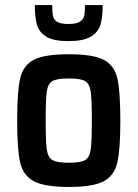

<svg xmlns="http://www.w3.org/2000/svg" viewBox="-20 -733 545 761"><path d="M48 -255Q48 -371 60 -422.5Q72 -474 114 -496Q156 -518 253 -518Q349 -518 391 -496Q433 -474 445 -422.5Q457 -371 457 -255Q457 -140 445 -88.5Q433 -37 391 -14.5Q349 8 253 8Q157 8 114.5 -14.5Q72 -37 60 -88.5Q48 -140 48 -255ZM344 -255Q344 -340 339.5 -370.5Q335 -401 317.5 -411.5Q300 -422 253 -422Q205 -422 187.5 -411.5Q170 -401 165.5 -370.5Q161 -340 161 -255Q161 -171 165.5 -140Q170 -109 188 -98.5Q206 -88 253 -88Q300 -88 317.5 -98.5Q335 -109 339.5 -140Q344 -171 344 -255ZM118 -713H187Q187 -684 190 -669.5Q193 -655 206.5 -646.5Q220 -638 251 -638Q282 -638 296 -646.5Q310 -655 313.5 -670Q317 -685 317 -713H387Q387 -664 378 -634.5Q369 -605 339.5 -587.5Q310 -570 251 -570Q193 -570 164 -587.5Q135 -605 126.5 -634.5Q118 -664 118 -713Z"/></svg>

Font: Saira Semi Condensed Medium
Style: Regular
Weight: 500
Width: 4
Designer: Hector Gatti with collaboration of the Omnibus-Type team
Foundry: Omnibus-Type
Version: Version 1.001; ttfautohint (v1.8)